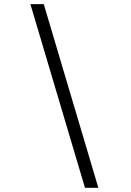

<svg xmlns="http://www.w3.org/2000/svg" viewBox="-20 -806 626 919"><path d="M386.7 92.8 125.5 -786.1H189.5L450.7 92.8Z"/></svg>

Font: Cascadia Mono Light
Style: Italic
Weight: 300
Italic angle: -10°
Monospace: yes
Designer: Aaron Bell
Foundry: Saja Typeworks
Version: Version 2404.023; ttfautohint (v1.8.4)